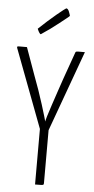

<svg xmlns="http://www.w3.org/2000/svg" viewBox="-61 -952 482 987"><g transform="rotate(5 180.0 -458.0)"><path d="M193 -254 171 -255 6 -692Q5 -697 6.5 -698.5Q8 -700 19.5 -700Q31 -700 56 -700L108 -555Q120 -524 133 -486.5Q146 -449 157 -414Q168 -379 175 -355Q182 -331 183 -327Q183 -331 190 -355Q197 -379 209 -414Q221 -449 233.5 -487Q246 -525 257 -556L305 -691Q306 -696 309 -698Q312 -700 322 -700Q332 -700 355 -700ZM159 0V-316H204V-12Q204 -6 202.5 -3.5Q201 -1 191.5 -0.5Q182 0 159 0ZM121 -772Q118 -772 113.5 -778.5Q109 -785 106 -792Q103 -799 103 -799Q125 -820 148.5 -841Q172 -862 192.5 -879Q213 -896 226 -906Q239 -916 240 -916Q249 -916 255 -900.5Q261 -885 262 -879Q260 -876 246 -865Q232 -854 212 -838Q192 -822 168 -804.5Q144 -787 121 -772Z"/></g></svg>

Font: Yanone Kaffeesatz Light
Style: Regular
Weight: 300
Designer: Yanone (Cyrillic: Daniel Pouzeot, Huerta Tipografica, and Cyreal)
Foundry: Yanone
Version: Version 2.003